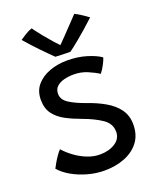

<svg xmlns="http://www.w3.org/2000/svg" viewBox="-151 -864 797 990"><g transform="rotate(-20 248.0 -369.0)"><path d="M249.5 40.5Q203 40.5 157 27.5Q111 14.5 73.2 -7.2Q35.5 -29 13 -55.5Q17.5 -65 27.5 -82.2Q37.5 -99.5 49.2 -116.5Q61 -133.5 70 -141.5Q91.5 -117 121.5 -95Q151.5 -73 186 -59.2Q220.5 -45.5 255 -45.5Q304 -45.5 338.5 -67.2Q373 -89 373 -128Q373 -173 331.8 -200.5Q290.5 -228 232.5 -249Q185.5 -266 147.2 -286.2Q109 -306.5 86.5 -337Q64 -367.5 64 -414.5Q64 -462.5 91.2 -494.5Q118.5 -526.5 163.2 -543Q208 -559.5 260 -559.5Q318 -559.5 366.8 -544.5Q415.5 -529.5 441.5 -510.5Q438 -497.5 426 -474.5Q414 -451.5 400.5 -435Q377 -450.5 342.2 -465.2Q307.5 -480 267 -480Q240 -480 215 -473.8Q190 -467.5 174 -453Q158 -438.5 158 -413.5Q158 -380.5 192.2 -359Q226.5 -337.5 277.5 -319.5Q332 -301 375.5 -276Q419 -251 444 -216.2Q469 -181.5 469 -133Q469 -75.5 439.5 -37Q410 1.5 360.2 21Q310.5 40.5 249.5 40.5ZM377.5 -772.5Q389 -767.5 404 -758Q419 -748.5 431.5 -739.8Q444 -731 448.5 -727.5Q394 -677 351.2 -641.8Q308.5 -606.5 292 -595.5Q274 -595.5 249.5 -596.2Q225 -597 210.5 -598Q178 -629.5 145 -663.8Q112 -698 76.5 -739Q88.5 -747.5 108 -759.5Q127.5 -771.5 145.5 -777.5Q163 -753 185 -725.8Q207 -698.5 226.5 -676.5Q246 -654.5 255.5 -645.5Q267.5 -657.5 288.8 -679.5Q310 -701.5 333.8 -726.5Q357.5 -751.5 377.5 -772.5Z"/></g></svg>

Font: Grandstander
Style: Regular
Weight: 400
Designer: Tyler Finck
Foundry: Etcetera Type Co
Version: Version 1.200; ttfautohint (v1.8.3)